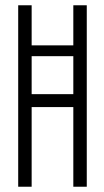

<svg xmlns="http://www.w3.org/2000/svg" viewBox="-20 -708 396 728"><path d="M49 0V-688H100V-536H258V-688H309V0H258V-302H100V0ZM100 -351H258V-495H100Z"/></svg>

Font: Saira Ultra Condensed Light
Style: Regular
Weight: 300
Width: 1
Designer: Hector Gatti with collaboration of the Omnibus-Type team
Foundry: Omnibus-Type
Version: Version 1.001; ttfautohint (v1.8)